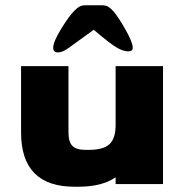

<svg xmlns="http://www.w3.org/2000/svg" viewBox="-20 -699 699 729"><path d="M599 -448V0H419V-26Q368 10 277 10H263Q60 10 60 -196V-448H240V-196Q240 -160 255 -145Q270 -130 304 -130H318Q373 -130 396 -152Q419 -174 419 -224V-448ZM262 -658Q274 -670 282.5 -674.5Q291 -679 306 -679H366Q381 -679 390 -674Q399 -669 409 -658Q428 -637 456 -587.5Q484 -538 484 -518Q484 -504 467 -504Q448 -504 424 -518Q399 -532 336 -586L242 -518Q218 -500 200 -500Q182 -500 182 -518Q182 -540 212 -589Q242 -638 262 -658Z"/></svg>

Font: Dashboard
Style: Regular
Weight: 400
Designer: jaiki
Version: Version 1.000